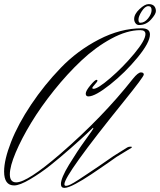

<svg xmlns="http://www.w3.org/2000/svg" viewBox="-37 -871 780 936"><path d="M647 -760Q668 -760 685 -781.5Q702 -803 702 -822Q702 -841 686 -841Q670 -841 654 -816Q638 -791 638 -775.5Q638 -760 647 -760ZM641 -749Q630 -749 623.5 -758Q617 -767 617 -778Q617 -802 643 -826.5Q669 -851 687.5 -851Q706 -851 714.5 -841.5Q723 -832 723 -817Q723 -802 699 -775.5Q675 -749 641 -749ZM531 -106Q519 -97 492 -78.5Q465 -60 449 -49Q433 -38 408.5 -21.5Q384 -5 367 5Q350 15 332 25Q295 45 277 45Q260 45 260 26Q260 -3 299.5 -68Q339 -133 378.5 -187.5Q418 -242 418 -245Q418 -248 416 -248Q404 -237 384.5 -218Q365 -199 310 -150.5Q255 -102 208.5 -65Q162 -28 110.5 2.5Q59 33 32 33Q-17 33 -17 -35Q-17 -92 17 -179Q51 -266 115 -361.5Q179 -457 259.5 -540.5Q340 -624 445 -678.5Q550 -733 654 -733Q694 -733 694 -703Q694 -664 633.5 -590.5Q573 -517 500 -459Q427 -401 394 -401Q381 -401 381 -414.5Q381 -428 403.5 -455Q426 -482 434 -482Q438 -482 438 -477.5Q438 -473 425.5 -459.5Q413 -446 413 -442Q413 -438 419 -438Q440 -438 501.5 -491Q563 -544 617.5 -609.5Q672 -675 672 -705Q672 -724 647 -724Q582 -724 505.5 -682.5Q429 -641 360 -576Q291 -511 226.5 -430.5Q162 -350 115 -272.5Q68 -195 39.5 -127.5Q11 -60 11 -21Q11 18 42 18Q96 18 256 -120Q463 -299 611 -487Q636 -518 650 -518Q664 -518 664 -507.5Q664 -497 567 -377Q277 -18 277 27Q277 35 285 35Q293 35 306.5 28.5Q320 22 345.5 5.5Q371 -11 390 -24Q436 -54 516 -110L583 -152Q590 -156 598 -156Q606 -156 606 -154Q606 -152 603 -150Z"/></svg>

Font: Herr Von Muellerhoff
Style: Regular
Weight: 400
Version: Version 1.000